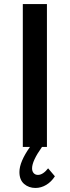

<svg xmlns="http://www.w3.org/2000/svg" viewBox="-20 -720 342 941"><path d="M75.2 123Q75.2 73.2 127 0H91.8V-700.2H210V0H186Q137.2 68.4 137.2 105Q137.2 119.6 145 128.4Q152.8 137.2 166 137.2Q190.4 137.2 215.8 105L249 144Q231.9 170.9 206.8 186Q181.6 201.2 153.8 201.2Q121.1 201.2 98.1 181.4Q75.2 161.6 75.2 123Z"/></svg>

Font: Trueno
Style: Rg
Weight: 400
Designer: Julieta Ulanovsky
Foundry: Julieta Ulanovsky
Version: Version 3.001b